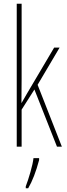

<svg xmlns="http://www.w3.org/2000/svg" viewBox="-20 -780 356 1021"><path d="M95 -361Q95 -278 94 -233H95L125 -285L268 -527H297L180 -329L309 0H283L163 -304L95 -197V0H69V-760H95ZM188 71Q163 165 130 221H117V211Q129 180 142 134.5Q155 89 158 61H188Z"/></svg>

Font: Noto Sans Display Thin Cond
Style: Regular
Weight: 250
Width: 3
Designer: Monotype Design team
Foundry: Monotype Imaging Inc.
Version: Version 1.000